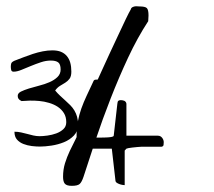

<svg xmlns="http://www.w3.org/2000/svg" viewBox="-20 -602 696 623"><path d="M26.9 -174.6Q38.1 -174.6 48.4 -172.3Q58.8 -170 68.5 -167.4Q78.2 -164.7 88.2 -162.4Q98.3 -160.1 108.9 -160.1Q118.9 -160.1 133.9 -162.1Q149 -164.2 162.5 -169.1Q176.1 -174.1 185.5 -182.8Q195 -191.5 195 -205.4Q195 -222.9 187.3 -235.1Q179.6 -247.3 167.3 -255.5Q154.9 -263.6 139.2 -268.2Q123.6 -272.9 107.7 -274.3Q91.8 -275.8 76.7 -275.5Q61.7 -275.2 49.9 -274.1Q42.8 -277.5 40.2 -281.3Q37.5 -285.1 37.5 -290.9Q37.5 -299.6 48.1 -304.9Q58.8 -310.1 73.8 -314.8Q88.8 -319.4 107.1 -324.1Q125.4 -328.7 140.7 -335.4Q156.1 -342.1 166.4 -352Q176.7 -361.9 176.7 -376.4Q176.7 -393.8 168.7 -399.7Q160.8 -405.5 144.9 -405.5Q128.9 -405.5 112.4 -399.9Q95.9 -394.4 79.7 -387.7Q63.5 -381 49.3 -375.2Q35.2 -369.4 24 -369.4Q21 -369.4 18.9 -370.9Q16.9 -372.3 16.3 -374.9Q15.7 -377.6 15.4 -380.2Q15.1 -382.8 15.1 -385.7Q15.1 -392.1 16.6 -396.5Q18.1 -400.8 26.9 -404.9Q40.5 -410.1 55.5 -415.9Q70.5 -421.7 86.5 -427Q102.4 -432.2 118.6 -435.4Q134.8 -438.6 149.6 -438.6Q166.1 -438.6 177.6 -434Q189.1 -429.3 196.7 -420.3Q204.4 -411.3 208 -398.5Q211.5 -385.7 211.5 -369.4Q211.5 -354.3 205.6 -346.4Q199.7 -338.6 191.7 -333.7Q183.8 -328.7 174.9 -323.5Q166.1 -318.2 159 -308.4Q166.7 -299.1 175.2 -291.2Q183.8 -283.4 192 -275.8Q200.3 -268.2 208 -260.7Q215.6 -253.1 221.2 -243.8Q226.8 -234.5 230.1 -223.2Q233.3 -211.8 233.3 -197.9Q233.3 -176.4 220 -162.4Q206.8 -148.5 187.6 -140.6Q168.4 -132.8 147.2 -129.6Q126 -126.4 109.5 -126.4Q97.7 -126.4 83.2 -128.1Q68.8 -129.9 56.1 -134.8Q43.4 -139.7 35.2 -149Q26.9 -158.4 26.9 -174.6ZM184.6 -28.3Q184.6 -51.8 190.9 -72.3Q197.3 -92.8 206.5 -112.3Q215.8 -131.8 225.6 -150.9Q235.4 -169.9 243.2 -190.4Q243.2 -194.3 247.1 -208Q251 -221.7 255.9 -237.8Q260.7 -253.9 265.1 -268.1Q269.5 -282.2 271.5 -285.2Q275.4 -295.9 285.6 -318.4Q295.9 -340.8 308.6 -369.1Q321.3 -397.5 335.9 -428.7Q350.6 -460 363.8 -488.3Q377 -516.6 387.7 -539.1Q398.4 -561.5 404.3 -571.3Q405.3 -576.2 408.7 -578.1Q412.1 -580.1 416.5 -581.1Q420.9 -582 425.3 -581.5Q429.7 -581.1 432.6 -581.1Q451.2 -581.1 456.5 -575.7Q461.9 -570.3 461.9 -551.8Q461.9 -549.8 461.4 -542Q460.9 -534.2 460.9 -533.2Q425.8 -479.5 395.5 -414.6Q365.2 -349.6 338.9 -282.2Q312.5 -214.8 290.5 -148.9Q268.6 -83 251 -28.3Q245.1 -10.7 238.3 -4.9Q231.4 1 212.9 1Q196.3 1 190.4 -5.9Q184.6 -12.7 184.6 -28.3ZM253.1 -119.6Q242.6 -119.6 237.7 -123.3Q232.8 -127 230.9 -133.2Q229.1 -139.4 228.8 -146.9Q228.5 -154.3 228.5 -161.1Q228.5 -185.9 232.5 -207.3Q236.5 -228.7 243.8 -249.5Q251.2 -270.2 261.1 -291.3Q270.9 -312.4 282.6 -337.2Q284.4 -342.8 289.3 -343.4Q294.3 -344 298.6 -344Q305.9 -344 309.3 -340.3Q312.7 -336.6 312.7 -327.9V-324.8Q311.5 -320.5 308.1 -311.5Q304.7 -302.5 300.1 -291.6Q295.5 -280.8 291.2 -268.1Q286.9 -255.4 282.6 -243.9Q278.3 -232.4 275.2 -223.1Q272.1 -213.8 270.9 -210.1Q268.4 -203.9 267.2 -199.6Q266 -195.2 265.1 -191.2Q264.1 -187.2 264.1 -183.1Q264.1 -179.1 264.1 -172.9Q264.1 -171.7 263.8 -168.9Q263.5 -166.1 264.1 -163.6Q264.8 -161.1 266 -159Q267.2 -156.8 270.9 -155.5H275.8Q280.1 -155.5 284.1 -155.5Q288.1 -155.5 292.4 -155.5H305.3Q313.9 -155.5 323.5 -155.9Q333 -156.2 340.7 -157.4Q348.4 -158.6 349 -161.7L360.7 -264.7Q361.3 -272.7 364 -274.9Q366.8 -277.1 372.3 -277.1Q375.4 -277.1 378.5 -276.4Q381.6 -275.8 384 -274.6Q386.5 -273.3 388.3 -270.6Q390.2 -267.8 390.2 -264.7V-161.7H492.2Q500.8 -161.7 506.1 -154.9Q511.3 -148.1 511.3 -140.7Q511.3 -136.3 510.7 -131.7Q510.1 -127 503.9 -125.8Q500.8 -125.8 491.6 -125.8Q482.4 -125.8 471.9 -125.8Q461.5 -125.8 451.7 -125.8Q441.8 -125.8 438.1 -125.8Q433.8 -125.8 425.5 -124.9Q417.2 -123.9 409.9 -123.3Q402.5 -122.7 396.6 -121.4Q390.8 -120.2 390.2 -119.6L384.6 -113.4V-1.2Q382.2 -1.2 377 -2.1Q371.7 -3 366.8 -4.9Q361.9 -6.7 358.2 -9.5Q354.5 -12.3 354.5 -17.3L342.8 -119.6Z"/></svg>

Font: Swanky and Moo Moo
Style: Regular
Weight: 400
Designer: Kimberly Geswein
Foundry: Kimberly Geswein
Version: Version 1.002 2001